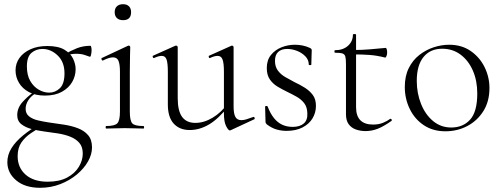

<svg xmlns="http://www.w3.org/2000/svg" viewBox="-20 -612 2387 914"><path d="M171 282Q99 282 57 246.5Q15 211 15 160Q15 125 34.5 93.5Q54 62 90 32.5Q126 3 175 -25L185 -14Q156 3 128 21.5Q100 40 82 66Q64 92 64 131Q64 186 102 219.5Q140 253 207 253Q263 253 300 233Q337 213 355.5 182Q374 151 374 119Q374 87 357.5 68Q341 49 314 38.5Q287 28 255 23Q223 18 191 14Q161 10 131.5 2.5Q102 -5 82 -20.5Q62 -36 62 -64Q62 -98 87 -126Q112 -154 140 -173L147 -166Q127 -154 114.5 -134.5Q102 -115 102 -94Q102 -71 118.5 -58Q135 -45 160.5 -39Q186 -33 213 -29Q249 -24 285 -18.5Q321 -13 351 -1.5Q381 10 399.5 31.5Q418 53 418 90Q418 123 399 156.5Q380 190 346 218.5Q312 247 267 264.5Q222 282 171 282ZM194 -157Q149 -157 118 -173.5Q87 -190 70.5 -217.5Q54 -245 54 -277Q54 -310 72.5 -336Q91 -362 125 -377.5Q159 -393 205 -393Q257 -393 286.5 -375.5Q316 -358 328 -332.5Q340 -307 340 -283Q340 -250 323.5 -221.5Q307 -193 274.5 -175Q242 -157 194 -157ZM214 -171Q243 -171 265 -192Q287 -213 287 -263Q287 -317 254.5 -348Q222 -379 182 -379Q152 -379 130 -360.5Q108 -342 108 -296Q108 -254 124 -226.5Q140 -199 164.5 -185Q189 -171 214 -171ZM287 -319V-353Q317 -371 346.5 -382.5Q376 -394 411 -394Q413 -394 414.5 -387Q416 -380 416 -373Q416 -363 413.5 -351.5Q411 -340 407 -342Q399 -345 382.5 -350.5Q366 -356 343 -356Q330 -356 318.5 -354Q307 -352 296 -349Z M485 0Q483 0 483 -6Q483 -12 485 -12Q526 -12 538.5 -25Q551 -38 551 -81V-270Q551 -306 544 -322.5Q537 -339 518 -339Q509 -339 497.5 -335.5Q486 -332 470 -324Q466 -323 463.5 -328.5Q461 -334 465 -336L589 -394Q592 -395 593 -395Q595 -395 597.5 -393Q600 -391 600 -388Q600 -381 599 -349.5Q598 -318 598 -271V-81Q598 -38 609.5 -25Q621 -12 663 -12Q666 -12 666 -6Q666 0 663 0Q646 0 623 -1Q600 -2 574 -2Q549 -2 526 -1Q503 0 485 0ZM566 -516Q547 -516 536.5 -526Q526 -536 526 -554Q526 -572 536.5 -582Q547 -592 566 -592Q584 -592 594 -582Q604 -572 604 -554Q604 -516 566 -516Z M883 7Q835 7 807 -23.5Q779 -54 779 -115V-270Q779 -311 773 -328.5Q767 -346 750 -346Q735 -346 714 -336Q710 -334 707.5 -340Q705 -346 709 -347L814 -394Q816 -395 818 -395Q820 -395 823 -393Q826 -391 826 -388V-145Q826 -84 847 -55.5Q868 -27 910 -27Q951 -27 992 -51.5Q1033 -76 1064 -119L1069 -108Q1020 -46 975 -19.5Q930 7 883 7ZM1092 -388V-105Q1092 -71 1100.5 -55.5Q1109 -40 1129 -40Q1140 -40 1153 -44Q1166 -48 1185 -55Q1190 -57 1192 -51.5Q1194 -46 1190 -44L1078 8Q1076 9 1074 9Q1067 9 1056.5 -11.5Q1046 -32 1046 -71V-270Q1046 -311 1039.5 -328.5Q1033 -346 1016 -346Q1001 -346 980 -336Q976 -334 974 -340Q972 -346 976 -347L1081 -394Q1083 -395 1084 -395Q1086 -395 1089 -393Q1092 -391 1092 -388Z M1289 -322Q1289 -295 1302.5 -276.5Q1316 -258 1337.5 -245.5Q1359 -233 1382 -221Q1408 -209 1431 -194.5Q1454 -180 1469 -160Q1484 -140 1484 -108Q1484 -76 1468 -49Q1452 -22 1420.5 -5.5Q1389 11 1344 11Q1320 11 1297 4.5Q1274 -2 1250 -20Q1248 -22 1246 -25Q1244 -28 1244 -32L1242 -104Q1242 -107 1247.5 -107.5Q1253 -108 1254 -105Q1267 -71 1284.5 -49.5Q1302 -28 1324 -18Q1346 -8 1373 -8Q1408 -8 1426.5 -24.5Q1445 -41 1443 -74Q1442 -103 1428 -121Q1414 -139 1393 -151Q1372 -163 1349 -174Q1324 -186 1301.5 -199.5Q1279 -213 1264.5 -234Q1250 -255 1250 -288Q1250 -326 1270 -350.5Q1290 -375 1320.5 -387Q1351 -399 1384 -399Q1402 -399 1420 -395.5Q1438 -392 1455 -384Q1464 -380 1464 -373Q1464 -358 1463 -341Q1462 -324 1462 -304Q1462 -302 1456 -302Q1450 -302 1450 -304Q1450 -327 1433.5 -344Q1417 -361 1393.5 -370Q1370 -379 1347 -379Q1320 -379 1304.5 -365Q1289 -351 1289 -322Z M1720 12Q1696 12 1674.5 4.5Q1653 -3 1640 -20.5Q1627 -38 1627 -68V-306Q1627 -331 1624 -342.5Q1621 -354 1610 -357.5Q1599 -361 1575 -361Q1572 -361 1572 -367Q1572 -373 1575 -373Q1613 -373 1636.5 -394Q1660 -415 1660 -447Q1660 -450 1667.5 -450Q1675 -450 1675 -447V-102Q1675 -60 1695.5 -39.5Q1716 -19 1756 -19Q1783 -19 1803.5 -27.5Q1824 -36 1837 -46Q1841 -48 1844 -43.5Q1847 -39 1843 -36Q1806 -10 1778 1Q1750 12 1720 12ZM1813 -338Q1774 -348 1738.5 -350.5Q1703 -353 1663 -353V-374Q1702 -374 1738.5 -377Q1775 -380 1816 -384Q1819 -384 1821 -377.5Q1823 -371 1823 -361Q1823 -354 1820 -345.5Q1817 -337 1813 -338Z M2100 13Q2041 13 1997.5 -16Q1954 -45 1930.5 -93.5Q1907 -142 1907 -198Q1907 -250 1926 -288Q1945 -326 1976.5 -350.5Q2008 -375 2045 -387Q2082 -399 2118 -399Q2178 -399 2221 -369Q2264 -339 2287 -292Q2310 -245 2310 -193Q2310 -129 2281 -83Q2252 -37 2204.5 -12Q2157 13 2100 13ZM2128 -5Q2184 -5 2218 -42.5Q2252 -80 2252 -167Q2252 -228 2231 -276Q2210 -324 2172.5 -352Q2135 -380 2085 -380Q2028 -380 1996 -340.5Q1964 -301 1964 -227Q1964 -168 1984.5 -117Q2005 -66 2042 -35.5Q2079 -5 2128 -5Z"/></svg>

Font: Cormorant Light
Style: Regular
Weight: 300
Designer: Christian Thalmann (Catharsis Fonts)
Foundry: Catharsis Fonts
Version: Version 4.000